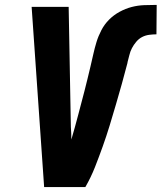

<svg xmlns="http://www.w3.org/2000/svg" viewBox="-20 -763 659 783"><path d="M328 0H160L109 -735H260L269 -245Q270 -232 270.5 -219Q271 -206 271 -194Q278 -218 285 -243Q292 -268 298.5 -293Q305 -318 311.5 -342.5Q318 -367 324.5 -392Q331 -417 337 -442Q343 -467 349 -492Q355 -517 360.5 -542Q366 -567 373.5 -591.5Q381 -616 393.5 -640Q406 -664 425 -683Q444 -702 468 -715Q492 -728 517 -734.5Q542 -741 568 -742Q594 -743 619 -743L618 -623Q604 -623 588.5 -621Q573 -619 559.5 -612Q546 -605 535.5 -592.5Q525 -580 518 -566.5Q511 -553 507.5 -538Q504 -523 500 -509V-507Q489 -464 477 -421.5Q465 -379 452.5 -336Q440 -293 427 -250.5Q414 -208 399 -166Q384 -124 367.5 -82Q351 -40 328 0Z"/></svg>

Font: Iosevka Heavy Extended Oblique
Style: Regular
Weight: 900
Width: 7
Italic angle: -9°
Monospace: yes
Designer: Belleve Invis
Foundry: Belleve Invis
Version: Version 32.5.0; ttfautohint (v1.8.4)